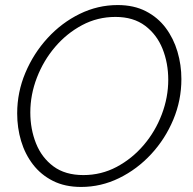

<svg xmlns="http://www.w3.org/2000/svg" viewBox="-20 -735 764 760"><path d="M301 5Q237 5 189.5 -19Q142 -43 110.5 -84Q79 -125 63.5 -177Q48 -229 48 -286Q48 -370 80.5 -447Q113 -524 168.5 -584.5Q224 -645 295.5 -680Q367 -715 446 -715Q510 -715 557.5 -690.5Q605 -666 636 -624.5Q667 -583 682.5 -530.5Q698 -478 698 -422Q698 -338 666 -261.5Q634 -185 578.5 -125Q523 -65 451.5 -30Q380 5 301 5ZM310 -42Q381 -42 442 -74.5Q503 -107 549 -161Q595 -215 620.5 -282.5Q646 -350 646 -419Q646 -485 623.5 -541.5Q601 -598 554.5 -633Q508 -668 437 -668Q366 -668 305 -635.5Q244 -603 198 -549Q152 -495 126 -427.5Q100 -360 100 -290Q100 -224 122.5 -167.5Q145 -111 191.5 -76.5Q238 -42 310 -42Z"/></svg>

Font: Raleway Light
Style: Italic
Weight: 300
Italic angle: -12°
Designer: Matt McInerney, Pablo Impallari, Rodrigo Fuenzalida
Foundry: Matt McInerney, Pablo Impallari, Rodrigo Fuenzalida
Version: Version 4.026